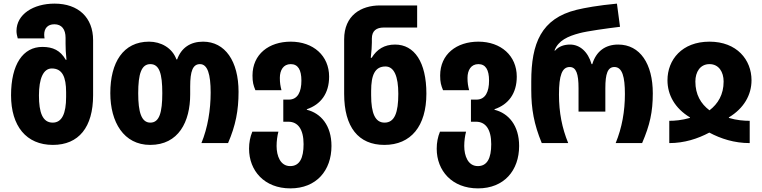

<svg xmlns="http://www.w3.org/2000/svg" viewBox="-20 -790 4209 1060"><path d="M272 10C415 10 494 -88 494 -264V-568C494 -693 413 -770 281 -770C164 -770 71 -711 71 -619C71 -606 74 -592 78 -578H226C225 -585 224 -592 224 -599C224 -633 243 -656 280 -656C321 -656 342 -628 342 -581V-548C342 -523 343 -497 347 -460H343C313 -512 272 -531 214 -531C107 -531 41 -435 41 -264C41 -94 125 10 272 10ZM271 -113C215 -113 195 -169 195 -263C195 -356 219 -412 266 -412C324 -412 345 -365 345 -281V-255C345 -163 322 -113 271 -113Z M809 10C966 10 1030 -118 1030 -269V-313C1030 -396 1044 -436 1084 -436C1126 -436 1143 -380 1143 -279C1143 -184 1127 -85 1092 0H1239C1281 -97 1297 -180 1297 -283C1297 -452 1223 -560 1101 -560C1031 -560 981 -526 958 -462H954C931 -526 868 -560 803 -560C660 -560 589 -445 589 -276C589 -116 663 10 809 10ZM810 -113C761 -113 743 -170 743 -275C743 -383 761 -436 810 -436C860 -436 876 -383 876 -276C876 -169 860 -113 810 -113Z M1583 250C1727 250 1810 151 1810 16C1810 -98 1751 -165 1674 -184V-187C1751 -213 1797 -274 1797 -367C1797 -482 1710 -560 1585 -560C1465 -560 1374 -491 1374 -373C1374 -336 1379 -319 1390 -292H1534C1528 -315 1525 -333 1525 -360C1525 -402 1544 -436 1585 -436C1625 -436 1644 -405 1644 -345C1644 -285 1625 -240 1574 -240H1544V-118H1572C1625 -118 1656 -76 1656 6C1656 83 1634 127 1582 127C1528 127 1507 71 1507 16C1507 -12 1511 -40 1517 -63H1373C1361 -34 1355 -3 1355 31C1355 153 1440 250 1583 250Z M2102 10C2249 10 2334 -94 2334 -273C2334 -447 2268 -544 2161 -544C2102 -544 2061 -518 2032 -471H2027C2031 -508 2033 -533 2033 -555V-577C2033 -620 2058 -638 2099 -638H2283V-760H2078C1973 -760 1880 -705 1880 -573V-272C1880 -88 1959 10 2102 10ZM2103 -113C2052 -113 2029 -163 2029 -264V-288C2029 -376 2050 -423 2108 -423C2156 -423 2179 -368 2179 -272C2179 -169 2159 -113 2103 -113Z M2619 250C2763 250 2846 151 2846 16C2846 -98 2787 -165 2710 -184V-187C2787 -213 2833 -274 2833 -367C2833 -482 2746 -560 2621 -560C2501 -560 2410 -491 2410 -373C2410 -336 2415 -319 2426 -292H2570C2564 -315 2561 -333 2561 -360C2561 -402 2580 -436 2621 -436C2661 -436 2680 -405 2680 -345C2680 -285 2661 -240 2610 -240H2580V-118H2608C2661 -118 2692 -76 2692 6C2692 83 2670 127 2618 127C2564 127 2543 71 2543 16C2543 -12 2547 -40 2553 -63H2409C2397 -34 2391 -3 2391 31C2391 153 2476 250 2619 250Z M2971 0H3117C3083 -83 3066 -168 3066 -268C3066 -374 3083 -420 3125 -420C3161 -420 3174 -383 3174 -303V-174H3322V-303C3322 -383 3335 -420 3372 -420C3416 -420 3430 -365 3430 -271C3430 -176 3414 -85 3379 0H3525C3568 -100 3584 -172 3584 -275C3584 -437 3514 -544 3393 -544C3321 -544 3271 -506 3250 -436H3246C3226 -505 3181 -544 3127 -544C3096 -544 3066 -535 3045 -511H3041C3062 -566 3115 -590 3180 -607C3221 -618 3328 -633 3403 -642L3386 -770C3281 -760 3210 -747 3164 -736C2968 -688 2913 -551 2913 -341V-293C2913 -189 2928 -104 2971 0Z M3675 0C3758 0 3832 -24 3896 -58C3960 -24 4034 0 4119 0V-123C4088 -123 4047 -126 4004 -139V-142C4087 -192 4129 -266 4129 -347C4129 -460 4048 -560 3897 -560C3745 -560 3665 -460 3665 -347C3665 -266 3706 -192 3789 -142V-139C3743 -126 3705 -123 3675 -123ZM3897 -181C3849 -217 3819 -268 3819 -340C3819 -392 3845 -436 3897 -436C3949 -436 3975 -392 3975 -340C3975 -268 3944 -217 3897 -181Z"/></svg>

Font: Noto Sans Georgian Condensed ExtraBold
Style: Regular
Weight: 800
Width: 3
Designer: Monotype Design Team, Akaki Razmadze
Foundry: Google LLC
Version: Version 2.005